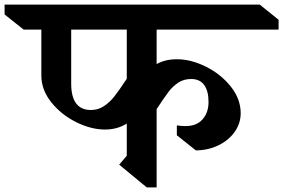

<svg xmlns="http://www.w3.org/2000/svg" viewBox="-93 -806 1233 836"><path d="M589 -527Q626 -548 677 -548Q739 -548 804 -515.5Q869 -483 912 -429Q955 -375 955 -313Q955 -270 930 -233.5Q905 -197 860.5 -174.5Q816 -152 760 -151L677 -217V-260Q698 -257 715 -257Q763 -257 789 -286.5Q815 -316 815 -362Q815 -410 796 -436Q777 -462 739 -462Q707 -462 683 -446Q659 -430 641.5 -407Q624 -384 589 -331V10H546L426 -89L459 -128V-268Q418 -242 364 -242Q303 -242 238 -274.5Q173 -307 130 -361Q87 -415 87 -477V-677H10L-73 -743V-786H1038L1120 -720V-677H589ZM459 -463V-677H217V-442Q217 -327 303 -327H302Q334 -327 359 -343.5Q384 -360 404 -385Q424 -410 459 -463Z"/></svg>

Font: Inknut Antiqua Medium
Style: Regular
Weight: 500
Designer: Claus Eggers Sørensen
Foundry: Claus Eggers Sørensen
Version: Version 1.003; ttfautohint (v1.8.2) -l 8 -r 50 -G 200 -x 14 